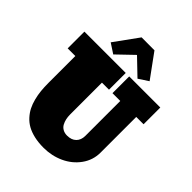

<svg xmlns="http://www.w3.org/2000/svg" viewBox="-286 -1218 1394 1394"><g transform="rotate(45 411.0 -521.0)"><path d="M725.1 -253.9Q725.1 -176.8 680.2 -114.5Q635.3 -52.2 563 -19Q490.7 14.2 407.2 14.2Q354 14.2 310.5 4.2Q267.1 -5.9 235.6 -23.4Q204.1 -41 180.2 -67.4Q156.2 -93.8 141.1 -123.5Q126 -153.3 116.5 -190.4Q106.9 -227.5 103.3 -264.2Q99.6 -300.8 99.6 -343.8V-620.1H21V-792H445.3V-620.1H373V-293Q373 -269 377.7 -248Q382.3 -227.1 392.3 -208.7Q402.3 -190.4 421.1 -179.7Q439.9 -168.9 465.3 -168.9Q510.3 -168.9 535.6 -193.8Q561 -218.8 561 -261.7V-620.1H481V-792H800.3V-620.1H725.1ZM476.6 -1055.7 610.4 -872.1 535.2 -822.8 410.6 -942.4 286.1 -822.8 210.9 -872.1 344.2 -1056.2Z"/></g></svg>

Font: Bevan
Style: Regular
Weight: 400
Foundry: vernon adams
Version: Version 1.000